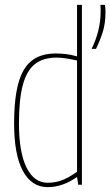

<svg xmlns="http://www.w3.org/2000/svg" viewBox="-20 -760 454 790"><path d="M302 0 297 -32Q238 10 176 10Q110 10 74 -57Q38 -124 38 -252Q38 -407 78.5 -473.5Q119 -540 208 -540Q229 -540 251 -537.5Q273 -535 297 -528V-740H317V0ZM297 -53V-511Q270 -517 250 -520Q230 -523 212 -523Q158 -523 124 -496.5Q90 -470 74 -410.5Q58 -351 58 -252Q58 -134 89 -71Q120 -8 176 -8Q207 -8 234 -18Q261 -28 297 -53ZM357 -559Q375 -596 384.5 -634Q394 -672 394 -712Q394 -719 394 -726Q394 -733 393 -740H412Q413 -733 413.5 -725.5Q414 -718 414 -710Q414 -664 403 -629Q392 -594 375 -559Z"/></svg>

Font: Georama SemiCondensed Thin
Style: Regular
Weight: 100
Width: 4
Designer: Jean-Baptiste Levee
Foundry: Production Type
Version: Version 1.000